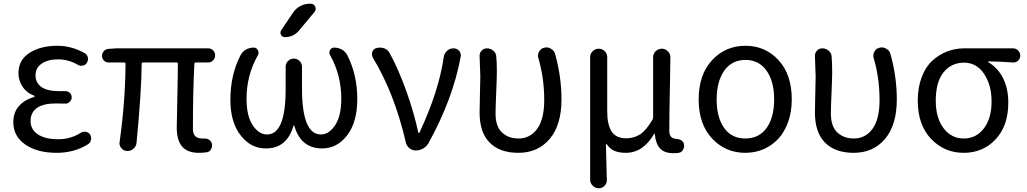

<svg xmlns="http://www.w3.org/2000/svg" viewBox="-20 -800 5459 1021"><path d="M281.2 12.7Q178.7 12.7 114.7 -31.2Q50.8 -75.2 50.8 -150.4Q50.8 -203.1 81.5 -236.8Q112.3 -270.5 161.1 -284.2Q164.1 -285.2 164.1 -287.6Q164.1 -290 162.1 -291Q122.1 -305.7 100.1 -338.9Q78.1 -372.1 78.1 -411.1Q78.1 -481.4 137.2 -519Q196.3 -556.6 285.2 -556.6Q361.3 -556.6 431.6 -516.6Q444.3 -508.8 447.3 -494.1Q450.2 -479.5 442.4 -466.8Q435.5 -454.1 420.9 -451.2Q406.2 -448.2 394.5 -455.1Q343.8 -484.4 288.1 -484.4Q235.4 -484.4 202.1 -461.9Q168.9 -439.5 168.9 -399.4Q168.9 -360.4 199.7 -337.9Q230.5 -315.4 293.9 -315.4Q309.6 -315.4 325.2 -315.4Q339.8 -316.4 350.6 -306.6Q361.3 -296.9 361.3 -282.7Q361.3 -268.6 350.6 -258.3Q339.8 -248 325.2 -249Q300.8 -250 277.3 -250Q210.9 -250 176.8 -226.1Q142.6 -202.1 142.6 -156.7Q142.6 -111.3 181.6 -85.4Q220.7 -59.6 290 -59.6Q355.5 -59.6 409.2 -93.8Q421.9 -101.6 436.5 -99.1Q451.2 -96.7 459 -85Q464.8 -75.2 464.8 -64.5Q464.8 -60.5 463.9 -56.6Q460.9 -41 448.2 -33.2Q376 12.7 281.2 12.7Z M1038.1 12.7Q976.6 12.7 948.2 -21Q919.9 -54.7 919.9 -122.1Q919.9 -148.4 922.9 -273.4Q925.8 -398.4 925.8 -460.9Q925.8 -467.8 918.9 -467.8H740.2Q733.4 -467.8 733.4 -460.9Q732.4 -313.5 706.1 -41Q704.1 -21.5 689.5 -8.8Q675.8 2.9 658.2 2.9Q656.2 2.9 655.3 2.9Q636.7 2 625 -12.7Q615.2 -24.4 615.2 -39.1Q615.2 -42 616.2 -45.9Q646.5 -261.7 647.5 -460.9Q647.5 -467.8 639.6 -467.8H556.6Q543 -467.8 532.7 -478Q522.5 -488.3 522.5 -502.9Q522.5 -517.6 532.2 -528.3Q542 -539.1 556.6 -540L599.6 -543H1086.9Q1102.5 -543 1113.3 -532.2Q1124 -521.5 1124 -505.9Q1124 -490.2 1113.3 -479Q1102.5 -467.8 1086.9 -467.8H1021.5Q1013.7 -467.8 1013.7 -460.9Q1005.9 -319.3 1005.9 -116.2Q1005.9 -87.9 1018.6 -75.7Q1031.2 -63.5 1056.6 -63.5Q1061.5 -63.5 1066.4 -63.5Q1081.1 -64.5 1092.8 -56.2Q1104.5 -47.9 1107.4 -33.2Q1109.4 -18.6 1101.6 -5.4Q1093.8 7.8 1079.1 9.8Q1060.5 12.7 1038.1 12.7Z M1538.1 -732.4Q1552.7 -754.9 1576.7 -767.6Q1600.6 -780.3 1627.9 -780.3H1631.8Q1649.4 -780.3 1656.2 -764.6Q1663.1 -749 1652.3 -736.3L1569.3 -636.7Q1540 -602.5 1495.1 -602.5Q1480.5 -602.5 1474.1 -615.2Q1467.8 -627.9 1475.6 -639.6ZM1544.9 -131.8Q1544.9 -132.8 1543 -132.8Q1541 -132.8 1541 -131.8Q1505.9 -10.7 1394.5 -10.7Q1393.6 -10.7 1392.6 -10.7Q1313.5 -10.7 1259.3 -80.6Q1205.1 -150.4 1205.1 -269.5Q1205.1 -401.4 1258.8 -505.9Q1268.6 -525.4 1287.6 -536.1Q1306.6 -546.9 1329.1 -546.9Q1343.8 -546.9 1351.1 -533.7Q1358.4 -520.5 1351.6 -506.8Q1291 -400.4 1291 -274.4Q1291 -183.6 1323.7 -134.3Q1356.4 -85 1400.4 -85Q1500 -85 1499 -330.1V-445.3Q1499 -462.9 1511.7 -475.6Q1524.4 -488.3 1542.5 -488.3Q1560.5 -488.3 1573.2 -475.6Q1585.9 -462.9 1585.9 -445.3V-330.1Q1585.9 -85 1686.5 -85Q1729.5 -85 1762.2 -134.3Q1794.9 -183.6 1794.9 -274.4Q1794.9 -400.4 1735.4 -506.8Q1727.5 -520.5 1734.9 -533.7Q1742.2 -546.9 1756.8 -546.9Q1779.3 -546.9 1798.3 -536.1Q1817.4 -525.4 1827.1 -505.9Q1879.9 -402.3 1879.9 -273.4Q1879.9 -150.4 1826.2 -80.6Q1772.5 -10.7 1693.4 -10.7Q1579.1 -10.7 1544.9 -131.8Z M2258.8 -39.1Q2249 -21.5 2231 -10.7Q2212.9 0 2191.4 0Q2171.9 0 2156.7 -12.2Q2141.6 -24.4 2137.7 -43.9Q2078.1 -302.7 1962.9 -493.2Q1958 -502 1958 -511.7Q1958 -517.6 1960 -524.4Q1966.8 -541 1983.4 -544.9Q1991.2 -546.9 2000 -546.9Q2011.7 -546.9 2023.4 -543Q2043 -535.2 2052.7 -516.6Q2099.6 -430.7 2141.1 -314.5Q2182.6 -198.2 2204.1 -95.7Q2205.1 -92.8 2207.5 -92.8Q2210 -92.8 2210.9 -95.7Q2313.5 -314.5 2339.8 -497.1Q2342.8 -516.6 2357.4 -529.8Q2372.1 -543 2391.6 -543Q2410.2 -543 2421.9 -529.3Q2430.7 -518.6 2430.7 -504.9Q2430.7 -502 2429.7 -498Q2388.7 -274.4 2258.8 -39.1Z M2736.3 12.7Q2637.7 12.7 2584 -41.5Q2530.3 -95.7 2530.3 -202.1Q2530.3 -234.4 2532.2 -298.3Q2534.2 -362.3 2534.2 -393.6L2530.3 -502.9Q2530.3 -518.6 2540 -529.3Q2551.8 -543 2569.3 -543Q2588.9 -543 2603.5 -530.3Q2618.2 -517.6 2619.1 -499Q2622.1 -468.8 2622.1 -416Q2622.1 -386.7 2618.7 -308.6Q2615.2 -230.5 2615.2 -196.3Q2615.2 -127.9 2649.4 -95.7Q2683.6 -63.5 2737.3 -63.5Q2798.8 -63.5 2836.4 -114.7Q2874 -166 2874 -267.6Q2874 -385.7 2842.8 -491.2Q2840.8 -498 2840.8 -503.9Q2840.8 -515.6 2846.7 -525.4Q2855.5 -542 2873 -545.9Q2879.9 -547.9 2885.7 -547.9Q2898.4 -547.9 2909.2 -541Q2926.8 -532.2 2931.6 -513.7Q2965.8 -392.6 2965.8 -271.5Q2965.8 -135.7 2903.3 -61.5Q2840.8 12.7 2736.3 12.7Z M3164.1 201.2Q3145.5 201.2 3131.8 187.5Q3118.2 173.8 3118.2 155.3V-496.1Q3118.2 -514.6 3131.8 -527.8Q3145.5 -541 3164.1 -541Q3182.6 -541 3195.8 -527.8Q3209 -514.6 3209 -496.1V-208Q3209 -135.7 3232.9 -100.1Q3256.8 -64.5 3309.6 -64.5Q3349.6 -64.5 3382.3 -84.5Q3415 -104.5 3449.2 -163.1Q3453.1 -168.9 3453.1 -176.8V-495.1Q3453.1 -514.6 3466.8 -527.8Q3480.5 -541 3499.5 -541Q3518.6 -541 3531.2 -527.3Q3544.9 -514.6 3544.9 -496.1Q3544.9 -492.2 3543 -372.1Q3541 -276.4 3540 -216.8Q3539.1 -157.2 3539.1 -104.5Q3539.1 -62.5 3577.1 -61.5Q3591.8 -60.5 3603.5 -53.2Q3615.2 -45.9 3617.2 -32.2Q3618.2 -28.3 3618.2 -24.4Q3618.2 -13.7 3612.3 -3.9Q3605.5 9.8 3589.8 12.7Q3576.2 14.6 3559.6 14.6Q3513.7 14.6 3490.2 -10.3Q3466.8 -35.2 3461.9 -88.9Q3460.9 -89.8 3460 -89.8Q3459 -89.8 3459 -88.9Q3400.4 12.7 3307.6 12.7Q3273.4 12.7 3249 2.9Q3224.6 -6.8 3206.1 -33.2Q3205.1 -34.2 3203.6 -33.7Q3202.1 -33.2 3202.1 -32.2L3207 158.2Q3207 174.8 3195.3 187.5Q3182.6 201.2 3164.1 201.2Z M3943.4 12.7Q3837.9 12.7 3766.6 -63.5Q3695.3 -139.6 3695.3 -271.5Q3695.3 -403.3 3766.6 -480Q3837.9 -556.6 3943.8 -556.6Q4049.8 -556.6 4120.1 -480Q4190.4 -403.3 4190.4 -271.5Q4190.4 -205.1 4170.9 -150.9Q4151.4 -96.7 4117.7 -61Q4084 -25.4 4039.6 -6.3Q3995.1 12.7 3943.4 12.7ZM4096.7 -271.5Q4096.7 -367.2 4056.2 -424.3Q4015.6 -481.4 3943.8 -481.4Q3872.1 -481.4 3831.5 -424.3Q3791 -367.2 3791 -271.5Q3791 -174.8 3831.1 -119.1Q3871.1 -63.5 3943.4 -63.5Q4015.6 -63.5 4056.2 -119.1Q4096.7 -174.8 4096.7 -271.5Z M4519.5 12.7Q4420.9 12.7 4367.2 -41.5Q4313.5 -95.7 4313.5 -202.1Q4313.5 -234.4 4315.4 -298.3Q4317.4 -362.3 4317.4 -393.6L4313.5 -502.9Q4313.5 -518.6 4323.2 -529.3Q4335 -543 4352.5 -543Q4372.1 -543 4386.7 -530.3Q4401.4 -517.6 4402.3 -499Q4405.3 -468.8 4405.3 -416Q4405.3 -386.7 4401.9 -308.6Q4398.4 -230.5 4398.4 -196.3Q4398.4 -127.9 4432.6 -95.7Q4466.8 -63.5 4520.5 -63.5Q4582 -63.5 4619.6 -114.7Q4657.2 -166 4657.2 -267.6Q4657.2 -385.7 4626 -491.2Q4624 -498 4624 -503.9Q4624 -515.6 4629.9 -525.4Q4638.7 -542 4656.2 -545.9Q4663.1 -547.9 4668.9 -547.9Q4681.6 -547.9 4692.4 -541Q4710 -532.2 4714.8 -513.7Q4749 -392.6 4749 -271.5Q4749 -135.7 4686.5 -61.5Q4624 12.7 4519.5 12.7Z M5104.5 12.7Q5002 12.7 4931.2 -61.5Q4860.4 -135.7 4860.4 -264.6Q4860.4 -334 4880.9 -388.7Q4901.4 -443.4 4936.5 -476.1Q4971.7 -508.8 5015.6 -525.9Q5059.6 -543 5108.4 -543H5366.2Q5382.8 -543 5394 -531.7Q5405.3 -520.5 5405.3 -503.9Q5405.3 -488.3 5394 -477.5Q5382.8 -466.8 5367.2 -467.8Q5298.8 -472.7 5236.3 -473.6Q5234.4 -473.6 5234.4 -471.7Q5234.4 -469.7 5236.3 -468.8Q5286.1 -439.5 5314 -384.3Q5341.8 -329.1 5341.8 -253.9Q5341.8 -130.9 5274.4 -59.1Q5207 12.7 5104.5 12.7ZM5105.5 -63.5Q5170.9 -63.5 5211.9 -117.2Q5252.9 -170.9 5252.9 -260.7Q5252.9 -346.7 5213.4 -406.7Q5173.8 -466.8 5106.4 -466.8Q5039.1 -466.8 4997.6 -415.5Q4956.1 -364.3 4956.1 -264.6Q4956.1 -172.9 4997.6 -118.2Q5039.1 -63.5 5105.5 -63.5Z"/></svg>

Font: Gen Jyuu Gothic P Regular
Style: Regular
Weight: 400
Designer: [Source Han Sans]
Ryoko NISHIZUKA  (kana & ideographs); Paul D. Hunt (Latin, Greek & Cyrillic); Wenlong ZHANG  (bopomofo
Version: Version 1.002.20150607